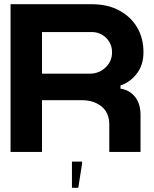

<svg xmlns="http://www.w3.org/2000/svg" viewBox="-20 -720 730 910"><path d="M179 0H30V-700H415Q490 -700 545 -670.5Q600 -641 630 -590Q660 -539 660 -472Q660 -411 627.5 -370Q595 -329 551 -315V-300Q595 -293 620.5 -260.5Q646 -228 646 -175V0H498V-129Q498 -186 461 -215.5Q424 -245 370 -245H179ZM179 -371H407Q449 -371 480 -400Q511 -429 511 -472Q511 -513 483 -540.5Q455 -568 415 -568H179ZM321 170V46H369V56L351 170Z"/></svg>

Font: Vina Sans
Style: Regular
Weight: 400
Designer: Andree Nguyen
Foundry: Nguyen Type Foundry
Version: Version 1.002; ttfautohint (v1.8.4.7-5d5b);gftools[0.9.28]